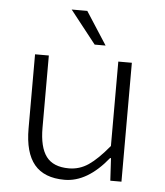

<svg xmlns="http://www.w3.org/2000/svg" viewBox="-52 -760 704 820"><g transform="rotate(5 300.0 -350.5)"><path d="M333 -573.2 222.2 -713.9H289.1L379.9 -573.2ZM254.9 13.2Q167.5 13.2 125.2 -37.6Q83 -88.4 83 -191.9V-509.8H142.1V-200.2Q142.1 -116.7 172.1 -76.9Q202.1 -37.1 269 -37.1Q314.5 -37.1 352.8 -63Q391.1 -88.9 439.9 -147.9V-509.8H498V0H450.2L444.8 -96.2H440.9Q352.5 13.2 254.9 13.2Z"/></g></svg>

Font: Office Code Pro D Light
Style: Regular
Weight: 300
Designer: Nathan Rutzky & Paul D. Hunt
Foundry: Adobe Systems Incorporated
Version: Version 1.004;PS 001.004;hotconv 1.0.70;makeotf.lib2.5.58329